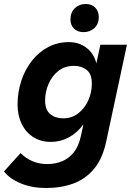

<svg xmlns="http://www.w3.org/2000/svg" viewBox="-70 -754 672 962"><path d="M160 188Q90 188 34.5 165Q-21 142 -50 105L33 13Q60 40 93.5 54Q127 68 166 68Q207 68 241 54Q275 40 299.5 9.5Q324 -21 335 -71L355 -163L392 -265L406 -405L433 -530H566L463 -49Q445 39 402 91Q359 143 297.5 165.5Q236 188 160 188ZM185 -43Q135 -43 97.5 -66.5Q60 -90 39 -132.5Q18 -175 18 -230Q18 -293 37 -350Q56 -407 90.5 -450.5Q125 -494 172 -518.5Q219 -543 275 -543Q337 -543 378 -501.5Q419 -460 418 -383L392 -229Q377 -170 346 -128.5Q315 -87 273.5 -65Q232 -43 185 -43ZM246 -161Q290 -161 322.5 -186.5Q355 -212 372.5 -251.5Q390 -291 390 -332Q391 -383 364.5 -403.5Q338 -424 301 -424Q255 -424 223 -399Q191 -374 173.5 -334Q156 -294 156 -251Q156 -203 182 -182Q208 -161 246 -161ZM349 -593Q319 -593 301 -610.5Q283 -628 283 -656Q283 -692 305 -713Q327 -734 359 -734Q389 -734 407 -716Q425 -698 425 -668Q425 -634 403 -613.5Q381 -593 349 -593Z"/></svg>

Font: Radio Canada Big SemiBold
Style: Italic
Weight: 600
Italic angle: -12°
Designer: Étienne Aubert Bonn
Foundry: Coppers and Brasses
Version: Version 1.001